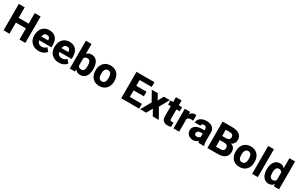

<svg xmlns="http://www.w3.org/2000/svg" viewBox="287 -2607 6949 4474"><g transform="rotate(30 3761.0 -370.0)"><path d="M645.5 -710.9V0H487.3V-299.3H217.8V0H59.1V-710.9H217.8V-426.8H487.3V-710.9Z M1224.6 -214.4H893.1Q901.9 -167.5 933.6 -140.4Q965.3 -113.3 1014.6 -113.3Q1052.7 -113.3 1085 -127Q1117.2 -140.6 1140.1 -169.4L1211.9 -84Q1184.1 -44.4 1130.4 -17.3Q1076.7 9.8 1004.9 9.8Q923.3 9.8 862.8 -24.7Q802.2 -59.1 770 -117.7Q737.8 -176.3 737.8 -246.6V-265.1Q737.8 -343.8 767.6 -405.5Q797.4 -467.3 853.8 -502.7Q910.2 -538.1 988.3 -538.1Q1063 -538.1 1116.2 -506.6Q1169.4 -475.1 1197 -416.7Q1224.6 -358.4 1224.6 -279.3ZM1075.2 -327.6Q1075.2 -368.7 1053 -391.8Q1030.8 -415 987.3 -415Q909.7 -415 893.6 -315.4H1075.2Z M1767.1 -214.4H1435.5Q1444.3 -167.5 1476.1 -140.4Q1507.8 -113.3 1557.1 -113.3Q1595.2 -113.3 1627.4 -127Q1659.7 -140.6 1682.6 -169.4L1754.4 -84Q1726.6 -44.4 1672.9 -17.3Q1619.1 9.8 1547.4 9.8Q1465.8 9.8 1405.3 -24.7Q1344.7 -59.1 1312.5 -117.7Q1280.3 -176.3 1280.3 -246.6V-265.1Q1280.3 -343.8 1310.1 -405.5Q1339.8 -467.3 1396.2 -502.7Q1452.6 -538.1 1530.8 -538.1Q1605.5 -538.1 1658.7 -506.6Q1711.9 -475.1 1739.5 -416.7Q1767.1 -358.4 1767.1 -279.3ZM1617.7 -327.6Q1617.7 -368.7 1595.5 -391.8Q1573.2 -415 1529.8 -415Q1452.1 -415 1436 -315.4H1617.7Z M2323.2 -270V-259.8Q2323.2 -178.7 2300.5 -118.2Q2277.8 -57.6 2231.9 -23.9Q2186 9.8 2118.2 9.8Q2034.7 9.8 1984.9 -56.2L1978 0H1841.3V-750H1993.7V-482.9Q2042 -538.1 2117.2 -538.1Q2185.5 -538.1 2231.7 -504.2Q2277.8 -470.2 2300.5 -409.9Q2323.2 -349.6 2323.2 -270ZM2171.4 -270Q2171.4 -336.9 2151.1 -376Q2130.9 -415 2079.1 -415Q2016.6 -415 1993.7 -366.2V-161.6Q2016.6 -112.8 2080.1 -112.8Q2132.8 -112.8 2152.1 -150.1Q2171.4 -187.5 2171.4 -259.8Z M2634.3 -538.1Q2713.9 -538.1 2771 -503.4Q2828.1 -468.8 2857.7 -408Q2887.2 -347.2 2887.2 -269V-258.8Q2887.2 -181.2 2857.7 -120.1Q2828.1 -59.1 2771.2 -24.7Q2714.4 9.8 2635.3 9.8Q2555.7 9.8 2498.5 -24.7Q2441.4 -59.1 2411.9 -119.9Q2382.3 -180.7 2382.3 -258.8V-269Q2382.3 -346.7 2411.9 -407.7Q2441.4 -468.8 2498.3 -503.4Q2555.2 -538.1 2634.3 -538.1ZM2635.3 -113.3Q2687.5 -113.3 2711.2 -152.8Q2734.9 -192.4 2734.9 -258.8V-269Q2734.9 -334.5 2711.2 -374.8Q2687.5 -415 2634.3 -415Q2582 -415 2558.3 -374.8Q2534.7 -334.5 2534.7 -269V-258.8Q2534.7 -191.9 2558.3 -152.6Q2582 -113.3 2635.3 -113.3Z M3383.8 -583V-426.8H3659.2V-303.2H3383.8V-127.4H3708V0H3330.6H3225.1V-710.9H3383.8H3708V-583Z M4067.9 -528.3H4228.5L4083.5 -270.5L4234.9 0H4073.7L3984.9 -159.2L3897 0H3735.4L3887.2 -270.5L3742.7 -528.3H3904.3L3984.9 -379.4Z M4564 -118.7V-3.9Q4523.9 9.8 4475.1 9.8Q4398.4 9.8 4357.7 -28.8Q4316.9 -67.4 4316.9 -150.4V-417.5H4244.6V-528.3H4316.9V-659.2H4469.2V-528.3H4557.6V-417.5H4469.2V-168.9Q4469.2 -137.7 4481.4 -126.5Q4493.7 -115.2 4522.9 -115.2Q4545.9 -115.2 4564 -118.7Z M4939.9 -532.2 4938 -384.8Q4900.4 -388.7 4885.3 -388.7Q4845.2 -388.7 4820.1 -376Q4794.9 -363.3 4783.2 -337.9V0H4630.9V-528.3H4773.9L4778.8 -463.4Q4798.8 -499.5 4828.4 -518.8Q4857.9 -538.1 4895.5 -538.1Q4922.9 -538.1 4939.9 -532.2Z M5455.6 -8.3V0H5302.2Q5293.5 -19.5 5288.1 -46.9Q5240.2 9.8 5157.2 9.8Q5107.9 9.8 5066.9 -10.5Q5025.9 -30.8 5002 -67.1Q4978 -103.5 4978 -148.9Q4978 -232.4 5039.8 -277.6Q5101.6 -322.8 5223.6 -322.8H5280.8V-351.6Q5280.8 -387.2 5263.4 -407Q5246.1 -426.8 5210 -426.8Q5177.7 -426.8 5159.9 -411.4Q5142.1 -396 5142.1 -367.2H4990.2Q4990.2 -415 5018.3 -454.1Q5046.4 -493.2 5098.4 -515.6Q5150.4 -538.1 5218.3 -538.1Q5281.2 -538.1 5329.8 -516.8Q5378.4 -495.6 5406 -453.6Q5433.6 -411.6 5433.6 -350.6V-131.8Q5433.6 -85 5439 -57.1Q5444.3 -29.3 5455.6 -8.3ZM5280.8 -150.4V-236.8H5226.1Q5177.2 -236.8 5153.8 -214.6Q5130.4 -192.4 5130.4 -158.2Q5130.4 -134.3 5147.2 -119.4Q5164.1 -104.5 5191.9 -104.5Q5223.1 -104.5 5246.8 -117.9Q5270.5 -131.3 5280.8 -150.4Z M6081.5 -210Q6081.5 -106 6014.6 -53Q5947.8 0 5819.8 0H5603H5542.5V-710.9H5794.4Q5924.8 -710.9 5995.4 -661.9Q6065.9 -612.8 6065.9 -515.1Q6065.9 -464.4 6041.3 -424.3Q6016.6 -384.3 5965.8 -364.3Q6024.4 -349.6 6053 -306.9Q6081.5 -264.2 6081.5 -210ZM5701.2 -583V-414.1H5794.4Q5852.5 -414.1 5880.1 -434.8Q5907.7 -455.6 5907.7 -496.6Q5907.7 -542 5880.6 -562.5Q5853.5 -583 5794.4 -583ZM5923.3 -212.4Q5923.3 -304.7 5826.2 -304.7H5701.2V-127.4H5819.8Q5872.1 -127.4 5897.7 -150.9Q5923.3 -174.3 5923.3 -212.4Z M6406.2 -538.1Q6485.8 -538.1 6543 -503.4Q6600.1 -468.8 6629.6 -408Q6659.2 -347.2 6659.2 -269V-258.8Q6659.2 -181.2 6629.6 -120.1Q6600.1 -59.1 6543.2 -24.7Q6486.3 9.8 6407.2 9.8Q6327.6 9.8 6270.5 -24.7Q6213.4 -59.1 6183.8 -119.9Q6154.3 -180.7 6154.3 -258.8V-269Q6154.3 -346.7 6183.8 -407.7Q6213.4 -468.8 6270.3 -503.4Q6327.1 -538.1 6406.2 -538.1ZM6407.2 -113.3Q6459.5 -113.3 6483.2 -152.8Q6506.8 -192.4 6506.8 -258.8V-269Q6506.8 -334.5 6483.2 -374.8Q6459.5 -415 6406.2 -415Q6354 -415 6330.3 -374.8Q6306.6 -334.5 6306.6 -269V-258.8Q6306.6 -191.9 6330.3 -152.6Q6354 -113.3 6407.2 -113.3Z M6747.6 0V-750H6900.4V0Z M7470.7 -750V0H7333.5L7326.2 -57.1Q7274.4 9.8 7193.8 9.8Q7129.4 9.8 7083 -24.7Q7036.6 -59.1 7012.5 -119.6Q6988.3 -180.2 6988.3 -257.8V-268.1Q6988.3 -348.6 7012.5 -409.7Q7036.6 -470.7 7083 -504.4Q7129.4 -538.1 7194.8 -538.1Q7269 -538.1 7317.9 -481.4V-750ZM7317.9 -163.6V-364.7Q7293.9 -415 7233.4 -415Q7185.1 -415 7162.8 -375.5Q7140.6 -335.9 7140.6 -268.1V-257.8Q7140.6 -191.4 7162.1 -152.3Q7183.6 -113.3 7232.4 -113.3Q7263.2 -113.3 7284.4 -126.2Q7305.7 -139.2 7317.9 -163.6Z"/></g></svg>

Font: Heebo ExtraBold
Style: Regular
Weight: 800
Designer: Oded Ezer
Foundry: Meir Sadan
Version: Version 2.001; ttfautohint (v1.5.14-ce02) -l 8 -r 50 -G 200 